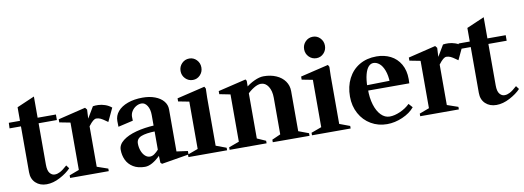

<svg xmlns="http://www.w3.org/2000/svg" viewBox="-70 -1112 4064 1489"><g transform="rotate(-10 1962.0 -367.5)"><path d="M80 -99V-468.6L88.8 -460.2H-9.8L-8 -503.8H88.8L80 -495.4V-610.8L219 -670.8V-495.4L210.6 -503.8H363V-460.2H210.6L219 -468.6V-134Q219 -86.8 235.5 -67Q252 -47.2 272.2 -47.2H277.2Q295 -47.4 316.6 -58.4Q338.2 -69.4 373 -100.8L392 -75.2Q360 -41 305.4 -12.1Q250.8 16.8 199.2 16.8Q146.8 16.8 113.4 -14.6Q80 -46 80 -99Z M386 -20.6 471.4 -52.6 463.4 -41.6V-430.6L471.8 -420.8L378 -439V-463.4L594.6 -516L607.8 -499.4L603.6 -418.6L598.8 -419.8L656.6 -517Q675 -520.4 700.5 -519.2Q726 -518 752.8 -508.8Q779.6 -499.6 802.6 -480.8L753.2 -376L736.8 -387.6Q713.8 -404.4 698 -411.6Q682.2 -418.8 665.4 -418.8Q653.6 -418.8 639.2 -407.1Q624.8 -395.4 606 -370.4Q599.6 -363.8 590.8 -353.2L604.2 -375.4V-41.6L596.2 -52.6L690.4 -20V0H386Z M810.2 -147Q810.2 -187.2 849.9 -218.1Q889.6 -249 955.6 -266.6Q1021.6 -284.2 1101.6 -288.2L1094 -279.8V-371Q1094 -415.8 1075.8 -444.3Q1057.6 -472.8 1030.8 -472.8Q1009 -472.8 988.3 -460.7Q967.6 -448.6 954.6 -428.5Q941.6 -408.4 941 -385Q941.4 -366.4 942 -353L824.2 -325.8Q823.2 -336.6 823.2 -371Q823.2 -413.4 851 -446.2Q878.8 -479 929.7 -497.5Q980.6 -516 1047 -516Q1101.2 -516 1143.9 -500Q1186.6 -484 1210.3 -455.5Q1234 -427 1234 -391V-51.2L1225.6 -60.4L1321.8 -47.2V-19.8L1107.2 15.8L1096 5L1093.6 -58L1098.6 -53.8Q1028.8 16 974.2 16Q918.8 16 881.7 -6.8Q844.6 -29.6 827.4 -66.4Q810.2 -103.2 810.2 -147ZM1099.2 -103.4 1094 -89.4V-255.6L1103.6 -241.8Q1025 -240.2 987.4 -224.7Q949.8 -209.2 949.8 -171.6Q949.8 -141.2 959.7 -114.5Q969.6 -87.8 986.9 -71.7Q1004.2 -55.6 1026.2 -55.6Q1042.6 -55.6 1059.4 -66.7Q1076.2 -77.8 1099.2 -103.4Z M1317.8 -20 1407.2 -52.6 1399.2 -29.6V-442.6L1407.6 -420.8L1313.8 -439V-463.4L1534 -516L1542.8 -499.8L1540.8 -429.8V-30L1532.8 -53.4L1622.2 -20V0H1317.8ZM1373.4 -667.4Q1373.4 -702.4 1397.5 -727.1Q1421.6 -751.8 1456.5 -751.8Q1490.2 -751.8 1513.8 -727.1Q1537.4 -702.4 1537.4 -667.4Q1537.4 -632.4 1513.8 -607.7Q1490.2 -583 1456.5 -583Q1421.6 -583 1397.5 -607.7Q1373.4 -632.4 1373.4 -667.4Z M1642 -20 1736.2 -54.4 1723.4 -37.4V-434.2L1742 -418.4L1638 -439V-463.4L1858.2 -516L1865.8 -504L1865 -445.4L1852.4 -449.4Q1884.8 -477.8 1925.9 -497Q1967 -516.2 2000.2 -516.2Q2055.4 -516.2 2098.9 -497.2Q2142.4 -478.2 2166.7 -443.9Q2191 -409.6 2191 -366V-36.8L2181.2 -53.6L2271.2 -20V0.6L1982 0V-20L2064 -56.4L2049.4 -35V-338Q2049.4 -393.2 2027.1 -427.7Q2004.8 -462.2 1969.2 -462.2Q1944.6 -462.2 1913.1 -443.1Q1881.6 -424 1854.2 -395L1865 -422.6V-35L1852.2 -55.8L1933.2 -20V0H1642Z M2290.8 -20 2380.2 -52.6 2372.2 -29.6V-442.6L2380.6 -420.8L2286.8 -439V-463.4L2507 -516L2515.8 -499.8L2513.8 -429.8V-30L2505.8 -53.4L2595.2 -20V0H2290.8ZM2346.4 -667.4Q2346.4 -702.4 2370.5 -727.1Q2394.6 -751.8 2429.5 -751.8Q2463.2 -751.8 2486.8 -727.1Q2510.4 -702.4 2510.4 -667.4Q2510.4 -632.4 2486.8 -607.7Q2463.2 -583 2429.5 -583Q2394.6 -583 2370.5 -607.7Q2346.4 -632.4 2346.4 -667.4Z M2632.8 -244Q2632.8 -323.8 2664.4 -385.6Q2696 -447.4 2753.7 -481.6Q2811.4 -515.8 2888.6 -515.8Q2949.8 -515.8 2998.8 -491Q3047.8 -466.2 3076.4 -417.2Q3105 -368.2 3105 -299.2Q3105 -276 3104 -266H2765.6L2780 -277.8Q2779.2 -208.4 2795.8 -154.2Q2812.4 -100 2842.5 -69.3Q2872.6 -38.6 2910.6 -38.6Q2948.6 -38.6 2993.6 -58.6Q3038.6 -78.6 3070.2 -109.8L3097.6 -78.8Q3063.8 -37.2 3002.8 -10.6Q2941.8 16 2880.6 16Q2811.2 16 2754.4 -17.3Q2697.6 -50.6 2665.2 -110.1Q2632.8 -169.6 2632.8 -244ZM2764.2 -308.2 2971.8 -312.2 2957 -297.6Q2955.4 -354.6 2940.7 -393.5Q2926 -432.4 2903.7 -451Q2881.4 -469.6 2856.6 -469.6Q2834.8 -469.6 2817.6 -450.6Q2800.4 -431.6 2790 -392.1Q2779.6 -352.6 2778.6 -294Z M3143 -20.6 3228.4 -52.6 3220.4 -41.6V-430.6L3228.8 -420.8L3135 -439V-463.4L3351.6 -516L3364.8 -499.4L3360.6 -418.6L3355.8 -419.8L3413.6 -517Q3432 -520.4 3457.5 -519.2Q3483 -518 3509.8 -508.8Q3536.6 -499.6 3559.6 -480.8L3510.2 -376L3493.8 -387.6Q3470.8 -404.4 3455 -411.6Q3439.2 -418.8 3422.4 -418.8Q3410.6 -418.8 3396.2 -407.1Q3381.8 -395.4 3363 -370.4Q3356.6 -363.8 3347.8 -353.2L3361.2 -375.4V-41.6L3353.2 -52.6L3447.4 -20V0H3143Z M3622 -99V-468.6L3630.8 -460.2H3532.2L3534 -503.8H3630.8L3622 -495.4V-610.8L3761 -670.8V-495.4L3752.6 -503.8H3905V-460.2H3752.6L3761 -468.6V-134Q3761 -86.8 3777.5 -67Q3794 -47.2 3814.2 -47.2H3819.2Q3837 -47.4 3858.6 -58.4Q3880.2 -69.4 3915 -100.8L3934 -75.2Q3902 -41 3847.4 -12.1Q3792.8 16.8 3741.2 16.8Q3688.8 16.8 3655.4 -14.6Q3622 -46 3622 -99Z"/></g></svg>

Font: Wittgenstein
Style: Regular
Weight: 400
Designer: Jörg Drees
Foundry: Jörg Drees
Version: Version 1.003;Glyphs 3.1.2 (3151)